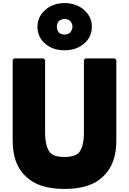

<svg xmlns="http://www.w3.org/2000/svg" viewBox="-20 -1214 845 1256"><path d="M731 -832H539L529 -822V-350C529 -280 517 -238 493 -212C473 -195 443 -187 402 -187C362 -187 333 -193 311 -212C289 -236 275 -279 275 -350V-822L265 -832H73L63 -822V-294C63 -195 89 -120 141 -67L143 -66H144L149 -60C204 -5 289 22 402 22C515 22 600 -5 655 -60L662 -67C714 -119 741 -195 741 -294V-822ZM366 -1077C375 -1084 388 -1090 402 -1090C416 -1090 430 -1085 440 -1076C447 -1068 454 -1054 454 -1040C454 -1026 448 -1012 439 -1001C430 -993 416 -988 402 -988C388 -988 377 -992 366 -1000C358 -1009 352 -1024 352 -1040C352 -1055 357 -1066 366 -1077ZM265 -938 273 -931C303 -902 348 -885 402 -885C455 -885 500 -901 532 -931L541 -939C567 -965 581 -1000 581 -1040C581 -1078 567 -1111 542 -1137L533 -1146C502 -1176 455 -1194 402 -1194C351 -1194 306 -1177 274 -1147L265 -1138C240 -1112 225 -1079 225 -1040C225 -1000 239 -964 265 -938Z"/></svg>

Font: Hussar Woodtype
Style: Ultra
Weight: 900
Foundry: Cannot Into Space Fonts
Version: Version 1.07